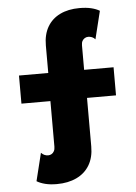

<svg xmlns="http://www.w3.org/2000/svg" viewBox="-56 -708 632 889"><g transform="rotate(-5 260.5 -263.5)"><path d="M172.2 138.2Q141 138.2 118.1 132.3Q95.1 126.4 79.2 116.7L111.1 -12.5Q125 2.1 143.8 2.1Q152.1 2.1 159.4 -2.1Q166.7 -6.2 171.2 -14.6Q175.7 -22.9 175.7 -35.4V-247.2H41V-377.8H177.1V-505.6Q177.1 -556.2 197.6 -591.7Q218.1 -627.1 256.2 -645.8Q294.4 -664.6 347.2 -664.6Q378.5 -664.6 401.4 -659Q424.3 -653.5 440.3 -643.8L408.3 -513.9Q402.1 -521.5 393.4 -525Q384.7 -528.5 375.7 -528.5Q367.4 -528.5 360.1 -524.3Q352.8 -520.1 348.3 -512.2Q343.8 -504.2 343.8 -491.7V-377.8H480.6V-247.2H345.8V-21.5Q345.8 29.2 324.7 64.9Q303.5 100.7 264.2 119.4Q225 138.2 172.2 138.2Z"/></g></svg>

Font: Afacad Flux Black
Style: Regular
Weight: 900
Designer: Kristian Moeller
Foundry: Dicotype
Version: Version 1.100